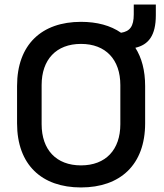

<svg xmlns="http://www.w3.org/2000/svg" viewBox="-20 -810 723 844"><path d="M336 14C508 14 618 -85 618 -268V-432C618 -500 603 -556 575 -600C632 -613 665 -653 665 -743V-790H568V-747C568 -694 551 -672 512 -666C466 -698 406 -714 336 -714C164 -714 55 -615 55 -432V-268C55 -85 164 14 336 14ZM163 -264V-436C163 -548 227 -617 336 -617C445 -617 509 -548 509 -436V-264C509 -152 445 -83 336 -83C227 -83 163 -152 163 -264Z"/></svg>

Font: Meta Space Medium
Style: Regular
Weight: 500
Designer: Meta Pool / Florian Karsten
Foundry: Meta Pool / Florian Karsten
Version: Version 2.000;Glyphs 3.1.1 (3137)